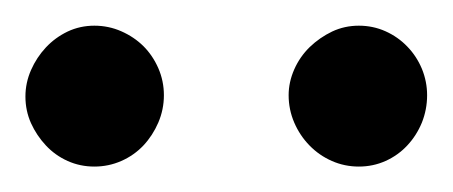

<svg xmlns="http://www.w3.org/2000/svg" viewBox="-20 -716 356 151"><path d="M108.9 -641.1Q108.9 -629.9 104.5 -619.6Q100.1 -609.4 92.8 -601.6Q85.4 -593.8 75.4 -589.4Q65.4 -585 54.2 -585Q43 -585 33.2 -589.4Q23.4 -593.8 16.1 -601.6Q8.8 -609.4 4.4 -619.1Q0 -628.9 0 -640.1Q0 -650.9 4.4 -660.9Q8.8 -670.9 16.1 -678.7Q23.4 -686.5 33.2 -691.2Q43 -695.8 54.2 -695.8Q65.4 -695.8 75.4 -691.4Q85.4 -687 92.8 -679.7Q100.1 -672.4 104.5 -662.4Q108.9 -652.3 108.9 -641.1ZM315.9 -641.1Q315.9 -629.9 311.8 -619.6Q307.6 -609.4 300.3 -601.6Q293 -593.8 283.2 -589.4Q273.4 -585 262.2 -585Q251 -585 241 -589.4Q231 -593.8 223.4 -601.6Q215.8 -609.4 211.4 -619.6Q207 -629.9 207 -641.1Q207 -651.4 211.4 -661.4Q215.8 -671.4 223.6 -679Q231.4 -686.5 241.2 -691.2Q251 -695.8 262.2 -695.8Q273.4 -695.8 283.2 -691.4Q293 -687 300.3 -679.4Q307.6 -671.9 311.8 -661.9Q315.9 -651.9 315.9 -641.1Z"/></svg>

Font: BabelStone Ogham Pictish
Style: Bold Italic
Weight: 700
Italic angle: -30°
Designer: Andrew West
Foundry: BabelStone
Version: Version 1.02 March 14, 2022